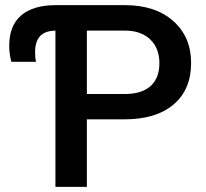

<svg xmlns="http://www.w3.org/2000/svg" viewBox="-20 -731 804 751"><path d="M319.8 -264.2V0H196.8V-611.3Q155.8 -610.4 136.5 -589.4Q117.2 -568.4 117.2 -525.4Q117.2 -503.4 121.1 -489.3H24.4Q16.1 -519.5 16.1 -552.7Q16.1 -630.4 62.7 -670.7Q109.4 -710.9 199.2 -710.9H468.3Q587.4 -710.9 657.5 -648.9Q727.5 -586.9 727.5 -484.9Q727.5 -380.4 658.9 -322.3Q590.3 -264.2 466.8 -264.2ZM319.8 -363.3H468.3Q534.2 -363.3 568.8 -394.3Q603.5 -425.3 603.5 -483.9Q603.5 -541.5 568.4 -575.9Q533.2 -610.4 471.7 -611.3H319.8Z"/></svg>

Font: Roboto Medium
Style: Regular
Weight: 500
Designer: Google
Version: Version 2.134; 2016; ttfautohint (v1.6)